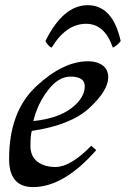

<svg xmlns="http://www.w3.org/2000/svg" viewBox="-20 -722 521 751"><path d="M109.4 9.8Q15.6 9.8 15.6 -100.1Q15.6 -285.2 121.1 -383.8Q226.6 -482.4 324.7 -482.4Q359.4 -482.4 381.3 -466.3Q403.3 -450.2 403.3 -419.9Q403.3 -368.2 330.3 -300.3Q257.3 -232.4 104.5 -210Q99.1 -194.3 99.1 -150.9Q99.1 -110.8 126.2 -89.8Q153.3 -68.8 197.3 -68.8Q255.9 -68.8 336.9 -151.9L356.4 -134.8Q229.5 9.8 109.4 9.8ZM110.4 -248.5Q205.6 -258.3 258.5 -298.3Q311.5 -338.4 311.5 -384.8Q311.5 -422.4 255.4 -422.4Q208.5 -422.4 167.5 -368.9Q126.5 -315.4 110.4 -248.5ZM322.8 -701.7Q420.9 -701.7 452.1 -561.5Q439 -543.9 421.4 -535.6Q389.6 -628.9 316.9 -628.9Q238.3 -628.9 182.1 -535.6Q168 -541.5 157.7 -561.5Q227.1 -701.7 322.8 -701.7Z"/></svg>

Font: Kelvinch
Style: Italic
Weight: 400
Italic angle: -10°
Designer: Paul James Miller
Foundry: High-Logic / Made with FontCreator
Version: Version 3.40;July 22, 2017;FontCreator 11.0.0.2388 64-bit